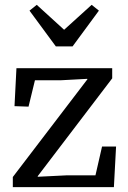

<svg xmlns="http://www.w3.org/2000/svg" viewBox="-20 -774 530 794"><path d="M33 0V-42L349 -456L346 -430L341 -448L230 -442H94L133 -477L98 -333L40 -335L48 -492H444V-450L128 -35L136 -67V-43L257 -49H404L367 -15L402 -168H460L451 0ZM132 -754 290 -610H200L359 -754L389 -730L280 -582H211L102 -730Z"/></svg>

Font: Source Serif 4
Style: Regular
Weight: 400
Designer: Frank Grießhammer
Foundry: Adobe Systems Incorporated
Version: Version 4.004;hotconv 1.0.116;makeotfexe 2.5.65601